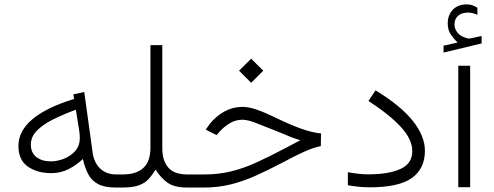

<svg xmlns="http://www.w3.org/2000/svg" viewBox="-20 -840 2213 860"><path d="M62.5 -186.5Q62.5 -319.8 312 -397L308.6 -417.5L357.4 -427.7L395 -155.8Q401.4 -111.3 428.7 -85Q456.1 -58.6 501.5 -58.6H516.6V0H499.5Q449.2 0 420.2 -15.1Q391.1 -30.3 375.7 -58.8Q360.4 -87.4 351.1 -127.9Q324.7 -102.1 288.8 -83.3Q252.9 -64.5 210.4 -64.5Q146.5 -64.5 104.5 -94Q62.5 -123.5 62.5 -186.5ZM319.8 -348.6Q262.7 -327.6 217 -304.7Q171.4 -281.7 144.8 -254.4Q118.2 -227.1 118.2 -192.4Q118.2 -155.3 143.3 -136.2Q168.5 -117.2 207.5 -117.2Q236.3 -117.2 266.4 -128.9Q296.4 -140.6 316.9 -163.8Q337.4 -187 337.4 -220.7Q337.4 -236.8 335.4 -251Z M676.8 -80.6Q661.6 -55.2 645 -37.4Q628.4 -19.5 601.6 -9.8Q574.7 0 527.8 0H497.1V-58.6H528.8Q652.8 -58.6 653.8 -175.3V-637.7H707V-175.3Q707 -120.6 733.6 -89.6Q760.3 -58.6 819.3 -58.6H834V0H819.3Q760.3 0 730 -22Q699.7 -43.9 676.8 -80.6Z M1050.8 -523.4 1105 -577.1 1159.2 -523.4 1105 -469.2ZM814.5 0V-58.6H894Q959.5 -58.6 1015.9 -72.5Q1072.3 -86.4 1129.9 -112.8Q1187.5 -139.2 1255.9 -175.3L1325.2 -211.9Q1304.7 -218.3 1294.9 -221.7Q1285.2 -225.1 1276.6 -228.8Q1268.1 -232.4 1252 -239.3Q1235.8 -246.1 1202.1 -259.3Q1152.8 -279.3 1120.1 -291.5Q1087.4 -303.7 1065.9 -303.7Q1036.1 -303.7 1010.7 -288.8Q985.4 -273.9 965.8 -252.9L950.2 -234.9L901.4 -259.3L918.9 -284.2Q947.8 -320.3 985.6 -340.8Q1023.4 -361.3 1066.4 -361.3Q1093.8 -361.3 1129.4 -349.1Q1165 -336.9 1208 -315.9Q1278.3 -281.7 1327.4 -264.2Q1376.5 -246.6 1418 -242.2L1417 -185.5Q1386.2 -179.7 1345.7 -161.9Q1305.2 -144 1237.8 -107.9Q1178.2 -76.7 1123.5 -52.2Q1068.8 -27.8 1012.7 -13.9Q956.5 0 892.6 0Z M1538.1 -68.8Q1564 -64 1586.7 -61.5Q1609.4 -59.1 1630.4 -59.1Q1720.2 -59.1 1773.4 -83Q1826.7 -106.9 1826.7 -163.1Q1826.7 -215.8 1775.4 -271.5Q1724.1 -327.1 1630.4 -387.7L1662.1 -435.5Q1775.4 -366.2 1829.3 -298.3Q1883.3 -230.5 1883.3 -164.6Q1883.3 -84.5 1824.7 -42.7Q1766.1 -1 1636.7 -1Q1610.4 -1 1585.2 -3.7Q1560.1 -6.3 1538.1 -10.3Z M2029.3 -649.4Q2012.2 -666.5 1998.8 -686.3Q1985.4 -706.1 1985.4 -735.8Q1985.4 -768.6 2003.4 -791Q2015.1 -805.7 2032.2 -813Q2049.3 -820.3 2067.4 -820.3Q2085 -820.3 2095.7 -816.4Q2106.4 -812.5 2118.2 -805.7L2118.7 -773.9Q2096.2 -783.7 2074.2 -783.7Q2064.5 -783.7 2052.2 -780.3Q2040 -776.9 2030.8 -768.1Q2023.9 -762.2 2019.8 -752.7Q2015.6 -743.2 2015.6 -729.5Q2016.1 -710.9 2028.8 -694.3Q2041.5 -677.7 2067.4 -670.4Q2068.8 -669.9 2072 -668.7Q2075.2 -667.5 2080.1 -667.5Q2084 -667.5 2086.4 -668L2137.2 -678.7V-645.5L1966.8 -604.5V-635.3ZM2032.7 -545.7H2085.9V-1.4H2032.7Z"/></svg>

Font: Vazir Thin
Style: Thin
Weight: 100
Designer: Saber Rastikerdar
Foundry: Saber Rastikerdar
Version: Version 30.0.0